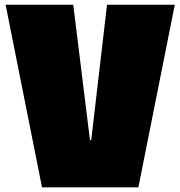

<svg xmlns="http://www.w3.org/2000/svg" viewBox="-20 -799 769 819"><path d="M363.8 -201.2H369.1L436.5 -778.8H725.6L570.3 0H159.2L3.9 -778.8H292.5Z"/></svg>

Font: Coda
Style: Heavy
Weight: 800
Version: Version 2.000; ttfautohint (v0.8) -r 50 -G 200 -x